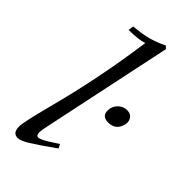

<svg xmlns="http://www.w3.org/2000/svg" viewBox="-232 -757 812 812"><g transform="rotate(45 174.0 -351.0)"><path d="M232 -711 243 -700 119 -113Q113 -84 113 -74Q113 -54 125 -54Q140 -54 184 -83L210 -100L219 -82Q152 -34 113 -10Q82 9 65 9Q35 9 35 -30Q35 -56 67 -178Q130 -415 163 -657Q138 -647 74 -646L77 -670Q120 -674 155 -682Q197 -693 232 -711ZM347 -357Q337 -308 290 -308Q252 -308 252 -342Q252 -367 269 -384.5Q286 -402 310 -402Q330 -402 340 -388.5Q350 -375 347 -357Z"/></g></svg>

Font: GFS Didot
Style: Italic
Weight: 400
Italic angle: -12°
Designer: Takis Katsoulidis and George D. Matthiopoulos
Foundry: George Matthiopoulos and Takis Katsoulidis
Version: Version 1.0